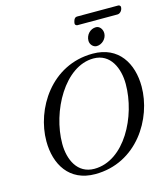

<svg xmlns="http://www.w3.org/2000/svg" viewBox="-130 -996 973 1112"><g transform="rotate(-15 356.5 -440.5)"><path d="M426 -846H666C682 -846 697 -863 697 -883C697 -889 690 -895 684 -895H436C417 -895 412 -867 412 -858C412 -852 419 -846 426 -846ZM503 -700C535 -700 564 -729 564 -761C564 -785 548 -807 526 -807C491 -807 464 -777 464 -742C464 -721 481 -700 503 -700ZM303 14C553 14 693 -215 693 -407C693 -545 624 -664 468 -664C218 -664 78 -435 78 -243C78 -105 147 14 303 14ZM306 -17C204 -17 163 -111 163 -205C163 -399 292 -636 465 -636C567 -636 608 -539 608 -445C608 -251 487 -17 306 -17Z"/></g></svg>

Font: EB Garamond
Style: Italic
Weight: 400
Italic angle: -17.2°
Designer: Georg Duffner and Octavio Pardo
Foundry: Georg Duffner
Version: Version 1.000;PS 001.000;hotconv 1.0.88;makeotf.lib2.5.64775